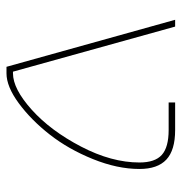

<svg xmlns="http://www.w3.org/2000/svg" viewBox="-4 -556 560 592"><g transform="rotate(90 276.0 -260.0)"><path d="M381 -520Q443 -520 472 -493Q501 -466 501 -410Q501 -342 470.5 -266.5Q440 -191 395 -133.5Q350 -76 298.5 -38Q247 0 206 0H186L41 -520H62L201 -20H206Q254 -20 318.5 -78Q383 -136 432 -230Q481 -324 481 -410Q481 -458 457.5 -479Q434 -500 381 -500H296V-520Z"/></g></svg>

Font: Mplus 1p Thin
Style: Regular
Weight: 250
Version: Version 1.061